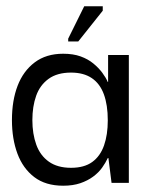

<svg xmlns="http://www.w3.org/2000/svg" viewBox="-20 -582 467 611"><path d="M181 9Q125 9 89 -18.5Q53 -46 35.5 -93Q18 -140 18 -200Q18 -262 36 -309Q54 -356 90.5 -383.5Q127 -411 181 -411Q213 -411 236.5 -402.5Q260 -394 277 -380Q294 -366 305.5 -350.5Q317 -335 323 -321H324V-407H390V0H335L325 -79H323Q316 -64 305 -48.5Q294 -33 276.5 -20Q259 -7 235.5 1Q212 9 181 9ZM206 -48Q248 -48 273.5 -66.5Q299 -85 311 -119Q323 -153 323 -199Q323 -248 310.5 -282Q298 -316 272 -333.5Q246 -351 206 -351Q162 -351 134.5 -331Q107 -311 95 -277Q83 -243 83 -200Q83 -156 95.5 -121.5Q108 -87 135.5 -67.5Q163 -48 206 -48ZM229 -450H197V-459L248 -562H307V-548Z"/></svg>

Font: Darker Grotesque Medium
Style: Regular
Weight: 500
Designer: Gabriel Lam
Foundry: TypeRant
Version: Version 1.000;gftools[0.9.28]